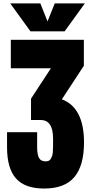

<svg xmlns="http://www.w3.org/2000/svg" viewBox="-20 -1091 534 1118"><path d="M237.3 6.8Q125 6.8 73 -52Q21 -110.8 21 -233.9V-321.3H196.3V-233.9Q196.3 -191.9 207 -171.6Q217.8 -151.4 246.1 -151.4Q256.3 -151.4 264.2 -155Q272 -158.7 276.4 -167.2Q280.8 -175.8 283.7 -183.6Q286.6 -191.4 287.6 -207Q288.6 -222.7 288.8 -232.4Q289.1 -242.2 289.1 -261.7V-282.7Q289.1 -392.1 217.3 -392.1H160.6V-516.6L276.4 -693.4H43V-859.4H468.3V-708L340.3 -512.7Q469.2 -463.9 469.2 -261.7Q469.2 -127 413.1 -60.1Q356.9 6.8 237.3 6.8ZM157.2 -908.7 39.6 -1071.3H214.8L256.8 -966.3L298.8 -1071.3H474.1L356.4 -908.7Z"/></svg>

Font: Anton
Style: Regular
Weight: 400
Designer: Vernon Adams, Tural Alisoy
Foundry: Vernon Adams
Version: Version 2.300